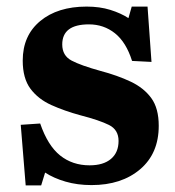

<svg xmlns="http://www.w3.org/2000/svg" viewBox="-20 -548 531 583"><path d="M58 15 43 -169 102 -173Q125 -106 162.5 -76Q200 -46 252 -46Q294 -46 317 -65.5Q340 -85 340 -120Q340 -154 311 -168.5Q282 -183 224 -198Q176 -211 136 -229Q96 -247 72.5 -278.5Q49 -310 49 -364Q49 -440 102 -484Q155 -528 243 -528Q283 -528 315 -518Q347 -508 370 -493L380 -528H428L440 -360L381 -363Q363 -420 329 -447Q295 -474 250 -474Q169 -474 169 -413Q169 -379 197.5 -364Q226 -349 284 -333Q337 -319 377 -300Q417 -281 439.5 -250Q462 -219 462 -166Q462 -82 405.5 -34Q349 14 258 14Q215 14 179 3.5Q143 -7 117 -24L105 15Z"/></svg>

Font: Literata 36pt
Style: Bold
Weight: 700
Designer: Latin by Veronika Burian and Jose Scaglione. Greek by Irene Vlachou. Cyrillic by Vera Evstafieva.
Foundry: TypeTogether
Version: Version 3.002